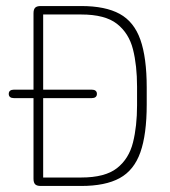

<svg xmlns="http://www.w3.org/2000/svg" viewBox="-20 -616 564 636"><path d="M26 -319Q18 -319 13.5 -315.5Q9 -312 9 -305Q9 -298 13.5 -294.5Q18 -291 26 -291H284Q292 -291 296.5 -294.5Q301 -298 301 -305Q301 -312 296.5 -315.5Q292 -319 284 -319ZM91 -24Q91 -11 96.5 -5.5Q102 0 115 0H249Q329 0 376.5 -26Q424 -52 445 -111.5Q466 -171 466 -270V-326Q466 -425 445 -484.5Q424 -544 376.5 -570Q329 -596 249 -596H115Q102 -596 96.5 -590.5Q91 -585 91 -572ZM123 -28V-568H249Q328 -568 367.5 -537Q407 -506 420.5 -452.5Q434 -399 434 -329V-267Q434 -198 420.5 -144Q407 -90 367.5 -59Q328 -28 249 -28Z"/></svg>

Font: Beiruti ExtraLight
Style: Regular
Weight: 250
Designer: Arlette Boutros
Foundry: Boutros
Version: Version 1.41